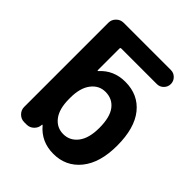

<svg xmlns="http://www.w3.org/2000/svg" viewBox="-209 -906 1028 1028"><g transform="rotate(45 305.5 -391.5)"><path d="M438.5 -283.2Q438.5 -364.3 408.2 -403.8Q377.9 -443.4 325.2 -443.4Q276.4 -443.4 245.1 -402.3Q213.9 -361.3 213.9 -288.1V-278.3Q213.9 -203.1 244.6 -163.1Q275.4 -123 325.2 -123Q375 -123 406.7 -164.1Q438.5 -205.1 438.5 -283.2ZM213.9 -78.1Q211.9 -80.1 210.4 -79.6Q209 -79.1 209 -77.1Q208 -53.7 190.9 -37.1Q173.8 -20.5 150.4 -20.5H131.8Q108.4 -20.5 91.3 -37.6Q74.2 -54.7 74.2 -78.1V-715.8Q74.2 -739.3 91.3 -756.3Q108.4 -773.4 131.8 -773.4H490.2Q511.7 -773.4 527.3 -757.8Q543 -742.2 543 -720.2Q543 -698.2 527.3 -682.6Q511.7 -667 490.2 -667H220.7Q213.9 -667 213.9 -660.2V-496.1Q213.9 -494.1 215.8 -493.2Q217.8 -492.2 218.8 -494.1Q274.4 -556.6 362.3 -556.6Q460 -556.6 516.6 -486.3Q573.2 -416 573.2 -283.2Q573.2 -154.3 515.1 -82.5Q457 -10.7 362.3 -10.7Q270.5 -10.7 213.9 -78.1Z"/></g></svg>

Font: Gen Jyuu Gothic P Bold
Style: Bold
Weight: 700
Designer: [Source Han Sans]
Ryoko NISHIZUKA  (kana & ideographs); Paul D. Hunt (Latin, Greek & Cyrillic); Wenlong ZHANG  (bopomofo
Version: Version 1.002.20150607